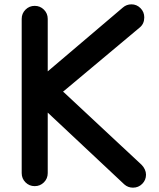

<svg xmlns="http://www.w3.org/2000/svg" viewBox="-20 -844 733 885"><path d="M633 -84Q642 -75 647.5 -63Q653 -51 653 -39Q653 -14 635.5 3.5Q618 21 593 21Q570 21 553 6L200 -325V-46Q200 -21 182.5 -3.5Q165 14 140 14Q115 14 97.5 -3.5Q80 -21 80 -46V-757Q80 -782 97.5 -799.5Q115 -817 140 -817Q165 -817 182.5 -799.5Q200 -782 200 -757V-515L546 -809Q563 -824 586 -824Q610 -824 627.5 -806.5Q645 -789 645 -764Q645 -735 625 -718L275 -425Q272 -424 271 -421L275 -418Z"/></svg>

Font: Tsukimi Rounded
Style: Bold
Weight: 700
Designer: Takashi Funayama
Foundry: Takashi Funayama
Version: Version 1.032; ttfautohint (v1.8.3)